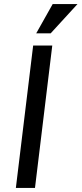

<svg xmlns="http://www.w3.org/2000/svg" viewBox="-20 -924 401 944"><path d="M239 -904H361L229 -760H158ZM143 -700H237L152 0H58Z"/></svg>

Font: Haskoy Medium
Style: Italic
Weight: 500
Designer: Ertekin Erdin
Foundry: Ertekin Erdin
Version: Version 2.000; ttfautohint (v1.8.4.7-5d5b)